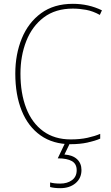

<svg xmlns="http://www.w3.org/2000/svg" viewBox="-20 -744 581 1004"><path d="M361 -699Q270 -699 209 -653Q148 -607 117.5 -529.5Q87 -452 87 -359Q87 -256 117 -178.5Q147 -101 206 -58Q265 -15 350 -15Q399 -15 437.5 -23.5Q476 -32 504 -44V-19Q476 -7 437 1.5Q398 10 350 10Q257 10 192 -36Q127 -82 93.5 -165Q60 -248 60 -359Q60 -460 94 -543Q128 -626 195 -675Q262 -724 361 -724Q443 -724 513 -690L502 -666Q466 -686 430.5 -692.5Q395 -699 361 -699ZM406 145Q406 188 375 214Q344 240 295 240Q264 240 242 234V210Q263 216 295 216Q332 216 356.5 198Q381 180 381 146Q381 113 356 98.5Q331 84 282 84L322 0H348L317 64Q360 67 383 88.5Q406 110 406 145Z"/></svg>

Font: Noto Sans Tamil SemiCondensed Thin
Style: Regular
Weight: 100
Width: 4
Designer: Jelle Bosma - Monotype Design Team
Foundry: Monotype Imaging Inc.
Version: Version 2.004; ttfautohint (v1.8.4.7-5d5b)